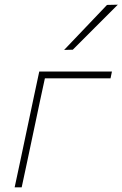

<svg xmlns="http://www.w3.org/2000/svg" viewBox="-20 -799 522 819"><path d="M42.5 0Q54.5 -56.5 65.8 -108.8Q77 -161 89.5 -221L100 -270.5Q113 -332 124.2 -385Q135.5 -438 147.5 -494H457.5L451.5 -465H171.5Q161 -416.5 151.2 -371Q141.5 -325.5 130 -270.5L119.5 -221Q107 -161 95.8 -108.8Q84.5 -56.5 72.5 0ZM253.5 -586Q300.5 -635.5 345.8 -682.8Q391 -730 436.5 -778L482.5 -779Q434 -730.5 386.2 -682.8Q338.5 -635 290.5 -587Z"/></svg>

Font: Commissioner Thin
Style: Italic
Weight: 100
Italic angle: -12°
Designer: Kostas Bartsokas
Foundry: Kostas Bartsokas
Version: Version 1.000; ttfautohint (v1.8.3)